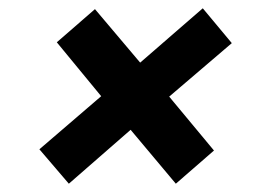

<svg xmlns="http://www.w3.org/2000/svg" viewBox="-20 -558 640 463"><path d="M146 -115 75 -198 224 -326 117 -456 209 -536 318 -407 469 -538 539 -454 388 -325 496 -195 404 -115 295 -245Z"/></svg>

Font: JetBrains Mono NL
Style: Bold Italic
Weight: 700
Italic angle: -9°
Designer: Philipp Nurullin, Konstantin Bulenkov
Foundry: JetBrains
Version: Version 2.304; ttfautohint (v1.8.4.7-5d5b)